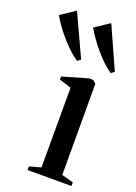

<svg xmlns="http://www.w3.org/2000/svg" viewBox="-243 -853 645 913"><g transform="rotate(20 80.0 -396.0)"><path d="M20 0V-18.5L78 -34.5V-437.5L17.5 -457V-472.5L145.5 -509.5H166.5L182.5 -495.5L183 -34.5L242 -18.5V0ZM63.5 -568.5Q43 -581.5 20.8 -602.2Q-1.5 -623 -22.8 -647.2Q-44 -671.5 -62 -696.5Q-80 -721.5 -92.5 -743.5L-18.5 -792.5L79.5 -581L64.5 -568.5ZM233.5 -568.5Q213.5 -581.5 191.8 -602.2Q170 -623 149.2 -647.2Q128.5 -671.5 111 -696.5Q93.5 -721.5 81 -743.5L155 -792.5L250 -581L234.5 -568.5Z"/></g></svg>

Font: Merriweather 144pt Medium
Style: Regular
Weight: 500
Version: Version 2.100